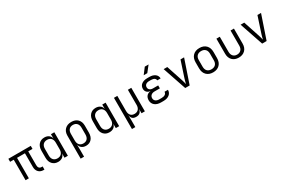

<svg xmlns="http://www.w3.org/2000/svg" viewBox="133 -2248 5733 3890"><g transform="rotate(-30 3000.0 -302.5)"><path d="M531 5Q460 5 417.5 -39.5Q375 -84 375 -158V-479H190V0H113V-479H28V-550H552V-479H452V-154Q452 -113 472 -91Q492 -69 527 -69H552V5Z M873 10Q791 10 740.5 -44.5Q690 -99 690 -193V-356Q690 -450 740 -505Q790 -560 873 -560Q932 -560 972.5 -531.5Q1013 -503 1023 -453H1025L1024 -550H1103V0H1024V-97H1023Q1013 -47 973 -18.5Q933 10 873 10ZM898 -59Q956 -59 990 -95.5Q1024 -132 1024 -197V-353Q1024 -418 990.5 -454.5Q957 -491 898 -491Q838 -491 804 -455Q770 -419 770 -353V-197Q770 -131 804 -95Q838 -59 898 -59Z M1298 180V-357Q1298 -450 1353.5 -505Q1409 -560 1503 -560Q1597 -560 1651.5 -505.5Q1706 -451 1706 -357V-194Q1706 -100 1658 -45Q1610 10 1527 10Q1466 10 1426 -20.5Q1386 -51 1377 -102H1376L1378 15V180ZM1502 -59Q1562 -59 1594.5 -95Q1627 -131 1627 -197V-353Q1627 -418 1594 -454.5Q1561 -491 1502 -491Q1443 -491 1410.5 -454.5Q1378 -418 1378 -353V-197Q1378 -132 1411 -95.5Q1444 -59 1502 -59Z M2073 10Q1991 10 1940.5 -44.5Q1890 -99 1890 -193V-356Q1890 -450 1940 -505Q1990 -560 2073 -560Q2132 -560 2172.5 -531.5Q2213 -503 2223 -453H2225L2224 -550H2303V0H2224V-97H2223Q2213 -47 2173 -18.5Q2133 10 2073 10ZM2098 -59Q2156 -59 2190 -95.5Q2224 -132 2224 -197V-353Q2224 -418 2190.5 -454.5Q2157 -491 2098 -491Q2038 -491 2004 -455Q1970 -419 1970 -353V-197Q1970 -131 2004 -95Q2038 -59 2098 -59Z M2498 180V-550H2577V-197Q2577 -132 2608.5 -95.5Q2640 -59 2699 -59Q2758 -59 2791 -95.5Q2824 -132 2824 -197V-550H2904V0H2826V-97H2825Q2818 -47 2787.5 -18.5Q2757 10 2698 10Q2640 10 2611 -18.5Q2582 -47 2576 -97H2575L2577 15V180Z M3336 8H3279Q3188 8 3135 -36Q3082 -80 3082 -154Q3082 -214 3114 -252.5Q3146 -291 3202 -296V-300Q3155 -303 3125.5 -335Q3096 -367 3096 -413Q3096 -482 3147 -520Q3198 -558 3284 -558H3331Q3414 -558 3463.5 -520Q3513 -482 3514 -418H3435Q3434 -450 3406 -469Q3378 -488 3331 -488H3284Q3235 -488 3206.5 -465Q3178 -442 3178 -403Q3178 -365 3205 -342.5Q3232 -320 3280 -320H3400V-251H3278Q3225 -251 3194.5 -225Q3164 -199 3164 -155Q3164 -113 3195 -88.5Q3226 -64 3279 -64H3336Q3387 -64 3417 -85.5Q3447 -107 3447 -144H3527Q3527 -74 3475 -33Q3423 8 3336 8ZM3249 -645 3355 -785H3444L3333 -645Z M3848 0 3661 -550H3746L3872 -169Q3882 -138 3889.5 -108Q3897 -78 3902 -61Q3906 -78 3913 -108Q3920 -138 3930 -169L4055 -550H4139L3952 0Z M4500 9Q4404 9 4347 -48Q4290 -105 4290 -206V-344Q4290 -445 4346.5 -502Q4403 -559 4500 -559Q4597 -559 4653.5 -502Q4710 -445 4710 -344V-206Q4710 -105 4653 -48Q4596 9 4500 9ZM4500 -62Q4561 -62 4596 -97Q4631 -132 4631 -199V-351Q4631 -418 4596 -453Q4561 -488 4500 -488Q4439 -488 4404 -453Q4369 -418 4369 -351V-199Q4369 -132 4404 -97Q4439 -62 4500 -62Z M5099 10Q5005 10 4950 -46Q4895 -102 4895 -198V-550H4974V-198Q4974 -134 5007.5 -97Q5041 -60 5099 -60Q5158 -60 5192 -97Q5226 -134 5226 -198V-550H5305V-198Q5305 -102 5249 -46Q5193 10 5099 10Z M5648 0 5461 -550H5546L5672 -169Q5682 -138 5689.5 -108Q5697 -78 5702 -61Q5706 -78 5713 -108Q5720 -138 5730 -169L5855 -550H5939L5752 0Z"/></g></svg>

Font: JetBrains Mono NL Light
Style: Regular
Weight: 300
Monospace: yes
Designer: Philipp Nurullin, Konstantin Bulenkov
Foundry: JetBrains
Version: Version 2.305; ttfautohint (v1.8.4.7-5d5b)